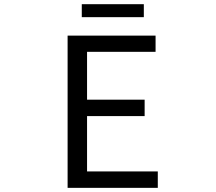

<svg xmlns="http://www.w3.org/2000/svg" viewBox="-20 -905 1040 925"><path d="M305.7 0V-733.4H729.5V-655.3H399.4V-424.8H676.8V-345.7H399.4V-79.1H740.2V0ZM374 -822.3V-884.8H672.9V-822.3Z"/></svg>

Font: GenEi Gothic M Regular
Style: Regular
Weight: 400
Designer: o_tamon (Modified); [Source Han Sans]
Ryoko NISHIZUKA  (kana & ideographs); Paul D. Hunt (Latin, Greek & Cyrillic); Wenl
Version: Version 1.1a;Original Version 1.004